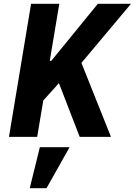

<svg xmlns="http://www.w3.org/2000/svg" viewBox="-20 -718 707 1007"><path d="M289 -282 207 -191 175 0H27L143 -698H291L241 -399H249L361 -536L493 -698H667L407 -388L562 0H398ZM189 54H345L224 269H136Z"/></svg>

Font: iA Writer Mono V
Style: Regular
Weight: 400
Italic angle: -9.5°
Designer: Mike Abbink, Paul van der Laan, Pieter van Rosmalen
Foundry: Bold Monday
Version: Version 2.000